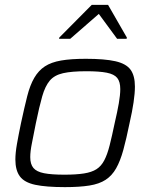

<svg xmlns="http://www.w3.org/2000/svg" viewBox="-20 -759 618 787"><path d="M246 8Q169 8 124.5 -1.5Q80 -11 61.5 -36Q43 -61 43 -105Q43 -132 49.5 -169Q56 -206 66 -254Q80 -319 91.5 -364.5Q103 -410 120.5 -440Q138 -470 164 -487Q190 -504 230.5 -511Q271 -518 332 -518Q409 -518 453 -508Q497 -498 515 -473.5Q533 -449 533 -404Q533 -377 527.5 -339.5Q522 -302 511 -254Q498 -190 485.5 -144.5Q473 -99 456 -69Q439 -39 413 -22Q387 -5 346.5 1.5Q306 8 246 8ZM244 -43Q292 -43 324 -48Q356 -53 375.5 -65.5Q395 -78 407.5 -102Q420 -126 429.5 -163.5Q439 -201 450 -254Q461 -301 467 -335.5Q473 -370 473 -394Q473 -424 460.5 -439.5Q448 -455 417.5 -461Q387 -467 334 -467Q274 -467 238.5 -459Q203 -451 184 -428.5Q165 -406 153 -364Q141 -322 127 -254Q118 -207 111 -173Q104 -139 104 -115Q104 -86 117 -70.5Q130 -55 160.5 -49Q191 -43 244 -43ZM222 -600 223 -605 356 -739H423L500 -605L499 -600H460L385 -702L268 -600Z"/></svg>

Font: Saira Thin Light
Style: Italic
Weight: 300
Italic angle: -12°
Version: Version 1.101